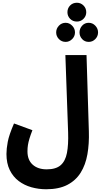

<svg xmlns="http://www.w3.org/2000/svg" viewBox="-20 -1148 734 1398"><path d="M27 -27Q27 -65 36.5 -115.5Q46 -166 82 -249L216 -200Q202 -164 194.5 -139Q187 -114 183.5 -92.5Q180 -71 180 -46Q180 17 218 51Q256 85 320 85Q387 85 421.5 55Q456 25 467.5 -34.5Q479 -94 476 -184L456 -747H610L627 -192Q630 -102 616.5 -25Q603 52 567.5 109Q532 166 470.5 198Q409 230 316 230Q261 230 209 215.5Q157 201 116 170Q75 139 51 90Q27 41 27 -27ZM540 -991Q510 -991 490.5 -1011Q471 -1031 471 -1059Q471 -1088 490.5 -1108Q510 -1128 540 -1128Q568 -1128 588 -1108Q608 -1088 608 -1059Q608 -1031 588 -1011Q568 -991 540 -991ZM458 -843Q429 -843 409 -863.5Q389 -884 389 -912Q389 -940 409 -961Q429 -982 458 -982Q485 -982 505.5 -961Q526 -940 526 -912Q526 -884 505.5 -863.5Q485 -843 458 -843ZM626 -843Q597 -843 578 -863.5Q559 -884 559 -912Q559 -940 578 -961Q597 -982 626 -982Q654 -982 674 -961Q694 -940 694 -912Q694 -884 674 -863.5Q654 -843 626 -843Z"/></svg>

Font: Noto Sans Arabic Cond ExtBd
Style: Regular
Weight: 800
Width: 3
Designer: Monotype Design Team, Nadine Chahine, Nizar Qandah and Khaled Hosny
Foundry: Monotype Imaging Inc.
Version: Version 2.012; ttfautohint (v1.8.4.7-5d5b)